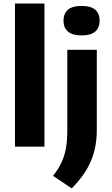

<svg xmlns="http://www.w3.org/2000/svg" viewBox="-20 -828 631 1084"><path d="M64.5 0V-808H231V0ZM385 235.5 279.5 165Q309 127.5 326.8 89.8Q344.5 52 352.2 8.8Q360 -34.5 360 -88V-547H526.5V-94.5Q526.5 -31.5 512.8 23.8Q499 79 468 131Q437 183 385 235.5ZM440.5 -628Q388.5 -628 363.5 -649.8Q338.5 -671.5 338.5 -711Q338.5 -751.5 363.5 -773Q388.5 -794.5 440.5 -794.5Q493 -794.5 517.8 -773Q542.5 -751.5 542.5 -711Q542.5 -671.5 517.8 -649.8Q493 -628 440.5 -628Z"/></svg>

Font: Encode Sans SemiExpanded
Style: Bold
Weight: 700
Width: 6
Designer: Multiple Designers
Foundry: Impallari Type
Version: Version 3.002